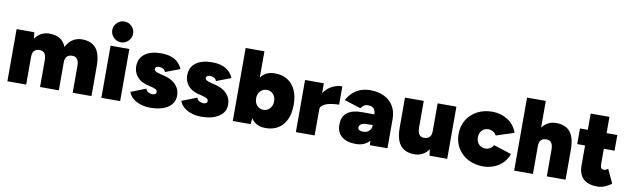

<svg xmlns="http://www.w3.org/2000/svg" viewBox="-45 -1274 5951 1813"><g transform="rotate(10 2931.0 -368.0)"><path d="M45 0V-500H215L222 -439Q246 -475 281 -493.5Q316 -512 358 -512Q420 -512 460 -487.5Q500 -463 519 -412Q543 -461 582.5 -486.5Q622 -512 671 -512Q763 -512 807 -457Q851 -402 851 -286V0H671V-256Q671 -285 664.5 -303.5Q658 -322 645.5 -332Q633 -342 614 -343Q576 -345 557 -326Q538 -307 538 -266V0H358V-256Q358 -285 351.5 -303.5Q345 -322 332.5 -332Q320 -342 301 -343Q263 -345 244 -326Q225 -307 225 -266V0Z M946 0V-500H1126V0ZM1036 -548Q996 -548 966 -578Q936 -608 936 -648Q936 -689 966 -718.5Q996 -748 1036 -748Q1077 -748 1106.5 -718.5Q1136 -689 1136 -648Q1136 -608 1106.5 -578Q1077 -548 1036 -548Z M1415 12Q1365 12 1322 -2Q1279 -16 1248.5 -41.5Q1218 -67 1206 -103L1349 -159Q1360 -132 1380 -124.5Q1400 -117 1415 -117Q1431 -117 1441 -124Q1451 -131 1451 -144Q1451 -158 1437 -167.5Q1423 -177 1394 -184L1353 -194Q1286 -211 1252 -253Q1218 -295 1218 -351Q1218 -428 1274.5 -470Q1331 -512 1428 -512Q1487 -512 1527.5 -497.5Q1568 -483 1594 -457Q1620 -431 1634 -397L1495 -344Q1488 -364 1471.5 -373Q1455 -382 1431 -382Q1414 -382 1404.5 -374Q1395 -366 1395 -355Q1395 -343 1409.5 -334.5Q1424 -326 1454 -318L1495 -308Q1541 -297 1575 -274.5Q1609 -252 1628 -219Q1647 -186 1647 -143Q1647 -94 1618 -59.5Q1589 -25 1537 -6.5Q1485 12 1415 12Z M1904 12Q1854 12 1811 -2Q1768 -16 1737.5 -41.5Q1707 -67 1695 -103L1838 -159Q1849 -132 1869 -124.5Q1889 -117 1904 -117Q1920 -117 1930 -124Q1940 -131 1940 -144Q1940 -158 1926 -167.5Q1912 -177 1883 -184L1842 -194Q1775 -211 1741 -253Q1707 -295 1707 -351Q1707 -428 1763.5 -470Q1820 -512 1917 -512Q1976 -512 2016.5 -497.5Q2057 -483 2083 -457Q2109 -431 2123 -397L1984 -344Q1977 -364 1960.5 -373Q1944 -382 1920 -382Q1903 -382 1893.5 -374Q1884 -366 1884 -355Q1884 -343 1898.5 -334.5Q1913 -326 1943 -318L1984 -308Q2030 -297 2064 -274.5Q2098 -252 2117 -219Q2136 -186 2136 -143Q2136 -94 2107 -59.5Q2078 -25 2026 -6.5Q1974 12 1904 12Z M2206 0V-700H2386V-93L2377 0ZM2520 12Q2458 12 2417.5 -19Q2377 -50 2357.5 -109Q2338 -168 2338 -250Q2338 -333 2357.5 -391.5Q2377 -450 2417.5 -481Q2458 -512 2520 -512Q2591 -512 2641.5 -481Q2692 -450 2719 -391.5Q2746 -333 2746 -250Q2746 -168 2719 -109Q2692 -50 2641.5 -19Q2591 12 2520 12ZM2472 -154Q2497 -154 2516 -166.5Q2535 -179 2546.5 -200.5Q2558 -222 2558 -250Q2558 -278 2547 -299.5Q2536 -321 2517 -333Q2498 -345 2473 -345Q2448 -345 2428 -333Q2408 -321 2397 -299.5Q2386 -278 2386 -250Q2386 -222 2397 -200.5Q2408 -179 2427.5 -166.5Q2447 -154 2472 -154Z M2949 -255Q2949 -336 2981.5 -391Q3014 -446 3064 -474Q3114 -502 3168 -502V-326Q3121 -326 3080.5 -317.5Q3040 -309 3015.5 -292Q2991 -275 2991 -251ZM2811 0V-500H2991V0Z M3520 0 3515 -115V-245Q3515 -280 3511 -308Q3507 -336 3491 -352Q3475 -368 3439 -368Q3414 -368 3398 -356Q3382 -344 3371 -328L3214 -378Q3235 -419 3266.5 -449Q3298 -479 3340.5 -495.5Q3383 -512 3435 -512Q3515 -512 3572 -483Q3629 -454 3659 -402Q3689 -350 3689 -281V0ZM3387 12Q3300 12 3251.5 -27.5Q3203 -67 3203 -141Q3203 -219 3251.5 -256.5Q3300 -294 3387 -294H3534V-191H3458Q3423 -191 3404 -179Q3385 -167 3385 -145Q3385 -130 3398 -122Q3411 -114 3434 -114Q3459 -114 3477 -123.5Q3495 -133 3505 -150.5Q3515 -168 3515 -191H3562Q3562 -94 3516 -41Q3470 12 3387 12Z M4092 0 4082 -92V-500H4262V0ZM3769 -244V-500H3949V-244ZM3949 -244Q3949 -216 3955.5 -197Q3962 -178 3974.5 -168Q3987 -158 4006 -157Q4044 -156 4063 -175Q4082 -194 4082 -234H4131Q4131 -155 4107 -100Q4083 -45 4042 -16.5Q4001 12 3949 12Q3888 12 3848 -12.5Q3808 -37 3788.5 -87Q3769 -137 3769 -214V-244Z M4609 12Q4527 12 4463 -21.5Q4399 -55 4363 -114.5Q4327 -174 4327 -250Q4327 -327 4363 -386Q4399 -445 4462 -478.5Q4525 -512 4607 -512Q4686 -512 4752 -471Q4818 -430 4846 -352L4674 -296Q4666 -316 4644.5 -329Q4623 -342 4597 -342Q4572 -342 4553 -330.5Q4534 -319 4523 -298Q4512 -277 4512 -250Q4512 -223 4523 -202.5Q4534 -182 4554 -170Q4574 -158 4599 -158Q4624 -158 4645 -171Q4666 -184 4675 -204L4847 -149Q4819 -71 4753.5 -29.5Q4688 12 4609 12Z M4904 0V-700H5084V0ZM5217 0V-256H5397V0ZM5217 -256Q5217 -285 5210.5 -303.5Q5204 -322 5191.5 -332Q5179 -342 5160 -343Q5122 -345 5103 -326Q5084 -307 5084 -266H5035Q5035 -345 5059 -400Q5083 -455 5124 -483.5Q5165 -512 5217 -512Q5278 -512 5318 -487.5Q5358 -463 5377.5 -413Q5397 -363 5397 -286V-256Z M5705 12Q5612 12 5567 -32Q5522 -76 5522 -158V-656H5702V-207Q5702 -179 5710 -167Q5718 -155 5737 -155Q5745 -155 5757 -160Q5769 -165 5776 -170L5837 -40Q5814 -20 5777 -4Q5740 12 5705 12ZM5447 -350V-500H5805V-350Z"/></g></svg>

Font: Figtree Black
Style: Regular
Weight: 900
Designer: Erik Kennedy
Foundry: Erik Kennedy
Version: Version 2.001;gftools[0.9.30]